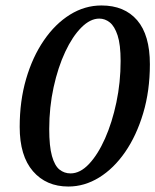

<svg xmlns="http://www.w3.org/2000/svg" viewBox="-20 -670 568 702"><path d="M230 12Q149 12 100.5 -44Q52 -100 52 -206Q52 -301 75.5 -381.5Q99 -462 140.5 -522.5Q182 -583 236 -616.5Q290 -650 351 -650Q435 -650 481.5 -596Q528 -542 528 -435Q528 -338 503.5 -256Q479 -174 437.5 -114Q396 -54 342.5 -21Q289 12 230 12ZM238 -36Q273 -36 305.5 -70.5Q338 -105 364 -163.5Q390 -222 405.5 -295.5Q421 -369 421 -447Q421 -507 410 -540.5Q399 -574 381.5 -588Q364 -602 343 -602Q310 -602 277.5 -569.5Q245 -537 218.5 -480.5Q192 -424 176 -351Q160 -278 160 -198Q160 -135 170 -99.5Q180 -64 197.5 -50Q215 -36 238 -36Z"/></svg>

Font: Source Serif Pro SemiBold
Style: Italic
Weight: 600
Italic angle: -12°
Designer: Frank Grießhammer
Foundry: Adobe Systems Incorporated
Version: Version 3.001;hotconv 1.0.111;makeotfexe 2.5.65597